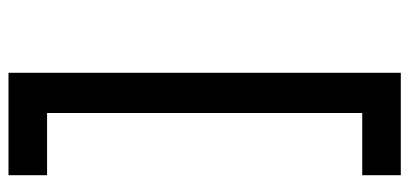

<svg xmlns="http://www.w3.org/2000/svg" viewBox="-282 -546 986 463"><g transform="rotate(-90 211.5 -315.0)"><path d="M267 -788V158H170V-788ZM225 -788V-695H20V-788ZM225 65V158H20V65Z"/></g></svg>

Font: Asta Sans
Style: Bold
Weight: 700
Designer: 42dot
Version: Version 1.000